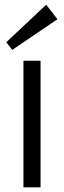

<svg xmlns="http://www.w3.org/2000/svg" viewBox="-20 -799 272 819"><path d="M153 -540V0H80V-540ZM225 -717 32 -586 7 -619 177 -779Z"/></svg>

Font: Pathway Extreme SemiCondensed Light
Style: Regular
Weight: 300
Width: 4
Version: Version 1.001;gftools[0.9.26]